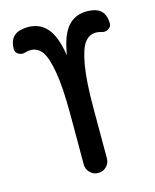

<svg xmlns="http://www.w3.org/2000/svg" viewBox="-112 -817 723 893"><g transform="rotate(-15 250.0 -370.0)"><path d="M64.5 -628.9Q48.8 -624 33.7 -632.8Q18.6 -641.6 18.6 -658.2Q18.6 -718.8 66.4 -734.4Q87.9 -740.2 108.4 -740.2Q165 -740.2 199.7 -700.7Q234.4 -661.1 249 -571.3Q249 -570.3 250 -570.3Q251 -570.3 251 -571.3Q265.6 -661.1 300.3 -700.7Q335 -740.2 391.6 -740.2Q413.1 -740.2 433.6 -734.4Q480.5 -719.7 481.4 -658.2Q481.4 -642.6 466.8 -633.3Q452.1 -624 435.5 -628.9Q418.9 -633.8 408.2 -633.8Q375 -633.8 353.5 -606Q332 -578.1 318.8 -502.4Q305.7 -426.8 305.7 -299.8V-55.7Q305.7 -32.2 289.6 -16.1Q273.4 0 250 0Q226.6 0 210.4 -16.6Q194.3 -33.2 194.3 -55.7V-299.8Q194.3 -426.8 181.2 -502.4Q168 -578.1 146.5 -606Q125 -633.8 91.8 -633.8Q81.1 -633.8 64.5 -628.9Z"/></g></svg>

Font: Rounded-X Mgen+ 1m medium
Style: Regular
Weight: 500
Designer: [Source Han Sans]
Ryoko NISHIZUKA  (kana & ideographs); Paul D. Hunt (Latin, Greek & Cyrillic); Wenlong ZHANG  (bopomofo
Version: Version 1.059.20150602